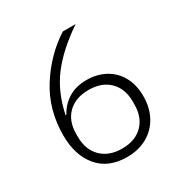

<svg xmlns="http://www.w3.org/2000/svg" viewBox="-172 -868 973 1016"><g transform="rotate(-30 315.0 -360.0)"><path d="M79 -255Q79 -412 157.5 -535.5Q236 -659 352 -733H430Q304 -647 236.5 -557.5Q169 -468 143 -342L147 -341Q175 -392 221 -420Q267 -448 330 -448Q395 -448 445 -420.5Q495 -393 522.5 -342.5Q550 -292 550 -224Q550 -154 521 -100.5Q492 -47 439 -17Q386 13 316 13Q202 13 140.5 -60Q79 -133 79 -255ZM487 -209V-228Q487 -305 441 -351Q395 -397 315 -397Q234 -397 188 -351.5Q142 -306 142 -228V-210Q142 -132 188.5 -85.5Q235 -39 315 -39Q395 -39 441 -85Q487 -131 487 -209Z"/></g></svg>

Font: IBM Plex Sans JP Light
Style: Regular
Weight: 300
Designer: Mike Abbink; Paul van der Laan; Pieter van Rosmalen; Wujin Sim; Yejin Wi; Jinhee Kim; Boomi Park; Yona Kim; Kichan Ma
Foundry: Sandoll Inc.
Version: Version 1.002